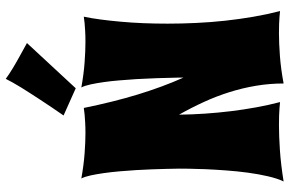

<svg xmlns="http://www.w3.org/2000/svg" viewBox="-194 -830 1033 686"><g transform="rotate(-90 323.0 -486.5)"><path d="M301.8 -2.9Q292.5 -3.9 279.8 -4.9Q269 -5.9 253.9 -6.3Q238.8 -6.8 219.2 -6.8Q181.2 -6.8 130.1 -3.4Q79.1 0 18.1 9.8Q28.8 -12.2 36.6 -45.9Q44.4 -79.6 49.6 -117.9Q54.7 -156.2 57.6 -195.8Q60.5 -235.4 62 -269.5Q63.5 -303.7 63.7 -328.6Q64 -353.5 64 -362.8Q64 -364.7 63.7 -377.9Q63.5 -391.1 63 -412.1Q62.5 -433.1 61.5 -460.2Q60.5 -487.3 58.8 -516.6Q57.1 -545.9 54.4 -575.7Q51.8 -605.5 48.1 -631.8Q44.4 -658.2 39.8 -679.4Q35.2 -700.7 28.8 -712.9Q78.1 -704.1 118.7 -701.2Q159.2 -698.2 190.9 -698.2Q212.4 -698.2 229.2 -699.2Q246.1 -700.2 257.3 -701.2Q270.5 -702.6 280.8 -704.1Q301.8 -600.6 328.6 -512.2Q355.5 -423.8 389.2 -348.1V-368.2Q387.7 -447.8 383.8 -516.6Q381.8 -545.9 379.4 -575.7Q377 -605.5 373.3 -631.8Q369.6 -658.2 365 -679.4Q360.4 -700.7 354 -712.9Q402.8 -704.1 444.1 -701.2Q485.4 -698.2 517.1 -698.2Q538.6 -698.2 555.4 -699.2Q572.3 -700.2 583.5 -701.2Q596.7 -702.6 606.9 -704.1Q601.1 -676.8 596.7 -643.1Q592.3 -609.4 588.9 -571.3Q585.4 -533.2 583.7 -491.2Q582 -449.2 582 -404.8Q582 -354.5 584.5 -302.5Q586.9 -250.5 592.5 -199Q598.1 -147.5 606.7 -97.9Q615.2 -48.3 627 -2.9Q618.2 -3.9 606 -4.9Q595.7 -5.9 581.1 -6.3Q566.4 -6.8 547.9 -6.8Q512.7 -6.8 466.8 -3.4Q420.9 0 368.2 9.8Q368.2 -40.5 360.1 -88.6Q352.1 -136.7 337.4 -183.3Q322.8 -230 302.2 -274.9Q281.7 -319.8 256.8 -363.8Q257.3 -317.9 260.5 -271Q263.7 -224.1 269.3 -178.2Q274.9 -132.3 283 -88.1Q291 -43.9 301.8 -2.9ZM351.1 -732.9 253.9 -776.4Q283.7 -819.3 309.6 -858.9Q320.3 -875.5 331.8 -893.1Q343.3 -910.6 353.3 -927Q363.3 -943.4 371.6 -958Q379.9 -972.7 384.8 -982.9Q399.9 -971.7 421.6 -958.5Q443.4 -945.3 463.9 -934.1Q487.3 -920.9 512.7 -907.2Z"/></g></svg>

Font: Spicy Rice
Style: Regular
Weight: 400
Version: Version 1.000